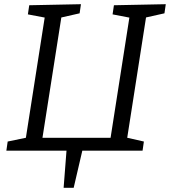

<svg xmlns="http://www.w3.org/2000/svg" viewBox="-20 -718 810 915"><path d="M283.2 177.1 297.8 -11.4 309.9 0H10.3L16.6 -43.5L116.6 -64.2L100.9 -45.8L195.5 -650.5L207.9 -631.5L112.9 -649.5L119.3 -693L365.8 -698L359.4 -654.5L258.1 -631.5L274.8 -650.9L179.2 -41.2L169.5 -61.2H524.5L503.8 -41.2L599.1 -650.5L610.1 -631.5L516.5 -649.5L522.9 -693L770 -698L763.7 -654.5L662.4 -631.8L678.4 -650.9L582.5 -37.2L574.5 -64.2L665.7 -43.5L659.4 0H360.4L375.1 -12L331.1 177.1Z"/></svg>

Font: Bitter Thin
Style: Italic
Weight: 100
Italic angle: -9°
Designer: Sol Matas, and Bitter project Authors
Foundry: Sol Matas
Version: Version 2.002